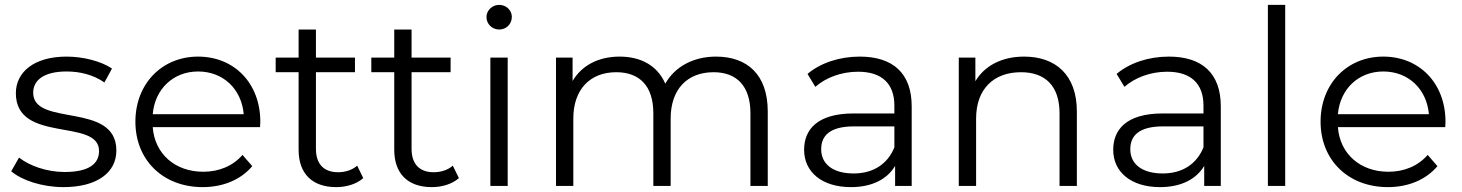

<svg xmlns="http://www.w3.org/2000/svg" viewBox="-20 -762 5991 787"><path d="M240 5C377 5 457 -54 457 -145C457 -347 116 -240 116 -382C116 -432 158 -469 253 -469C307 -469 362 -456 408 -424L439 -481C395 -511 321 -530 253 -530C119 -530 45 -466 45 -380C45 -172 386 -280 386 -143C386 -91 345 -57 245 -57C171 -57 100 -83 58 -116L26 -60C69 -23 153 5 240 5Z M1047 -263C1047 -421 940 -530 792 -530C644 -530 535 -419 535 -263C535 -107 647 5 811 5C894 5 967 -25 1014 -81L974 -127C934 -81 877 -58 813 -58C698 -58 614 -131 606 -241H1046C1046 -249 1047 -257 1047 -263ZM792 -469C895 -469 970 -397 979 -294H606C615 -397 690 -469 792 -469Z M1444 -83C1424 -65 1395 -56 1366 -56C1307 -56 1275 -90 1275 -152V-466H1435V-526H1275V-641H1204V-526H1110V-466H1204V-148C1204 -51 1259 5 1358 5C1399 5 1441 -7 1469 -32Z M1836 -83C1816 -65 1787 -56 1758 -56C1699 -56 1667 -90 1667 -152V-466H1827V-526H1667V-641H1596V-526H1502V-466H1596V-148C1596 -51 1651 5 1750 5C1791 5 1833 -7 1861 -32Z M2026 -641C2056 -641 2078 -664 2078 -693C2078 -720 2055 -742 2026 -742C1997 -742 1974 -719 1974 -692C1974 -664 1997 -641 2026 -641ZM1990 0H2061V-526H1990Z M2915 -530C2820 -530 2745 -487 2707 -419C2675 -493 2607 -530 2520 -530C2432 -530 2364 -493 2327 -430V-526H2259V0H2330V-276C2330 -396 2399 -466 2506 -466C2602 -466 2658 -409 2658 -298V0H2729V-276C2729 -396 2797 -466 2905 -466C3000 -466 3056 -409 3056 -298V0H3127V-305C3127 -456 3043 -530 2915 -530Z M3504 -530C3421 -530 3343 -504 3290 -459L3322 -406C3365 -444 3429 -468 3497 -468C3595 -468 3646 -419 3646 -329V-297H3479C3328 -297 3276 -229 3276 -148C3276 -57 3349 5 3468 5C3555 5 3617 -28 3649 -82V0H3717V-326C3717 -462 3640 -530 3504 -530ZM3479 -51C3395 -51 3346 -89 3346 -150C3346 -204 3379 -244 3481 -244H3646V-158C3618 -89 3559 -51 3479 -51Z M4178 -530C4087 -530 4016 -493 3978 -429V-526H3910V0H3981V-276C3981 -396 4052 -466 4165 -466C4265 -466 4323 -409 4323 -298V0H4394V-305C4394 -456 4306 -530 4178 -530Z M4771 -530C4688 -530 4610 -504 4557 -459L4589 -406C4632 -444 4696 -468 4764 -468C4862 -468 4913 -419 4913 -329V-297H4746C4595 -297 4543 -229 4543 -148C4543 -57 4616 5 4735 5C4822 5 4884 -28 4916 -82V0H4984V-326C4984 -462 4907 -530 4771 -530ZM4746 -51C4662 -51 4613 -89 4613 -150C4613 -204 4646 -244 4748 -244H4913V-158C4885 -89 4826 -51 4746 -51Z M5177 0H5248V-742H5177Z M5905 -263C5905 -421 5798 -530 5650 -530C5502 -530 5393 -419 5393 -263C5393 -107 5505 5 5669 5C5752 5 5825 -25 5872 -81L5832 -127C5792 -81 5735 -58 5671 -58C5556 -58 5472 -131 5464 -241H5904C5904 -249 5905 -257 5905 -263ZM5650 -469C5753 -469 5828 -397 5837 -294H5464C5473 -397 5548 -469 5650 -469Z"/></svg>

Font: Montserrat Lite
Style: Regular
Weight: 400
Designer: Julieta Ulanovsky
Foundry: Julieta Ulanovsky
Version: Version 7.200;PS 007.200;hotconv 1.0.88;makeotf.lib2.5.64775